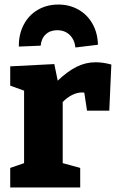

<svg xmlns="http://www.w3.org/2000/svg" viewBox="-20 -825 524 845"><path d="M470 -541 461 -338H363L351 -417Q348 -418 340 -418Q319 -418 296.5 -406.5Q274 -395 256 -376V-107L333 -86V0H25V-86L86 -107V-426L25 -448V-533L219 -543L234 -470Q277 -511 317 -531Q357 -551 401 -551Q433 -551 470 -541ZM411 -628 312 -616Q308 -651 286.5 -671.5Q265 -692 232 -692Q201 -692 181.5 -674Q162 -656 159 -624L63 -620Q62 -673 84 -715.5Q106 -758 146 -781.5Q186 -805 237 -805Q286 -805 325.5 -782.5Q365 -760 387.5 -719.5Q410 -679 411 -628Z"/></svg>

Font: Bitter Pro ExtraBold
Style: Regular
Weight: 800
Designer: Sol Matas, and Bitter project Authors
Foundry: Sol Matas
Version: Version 1.010